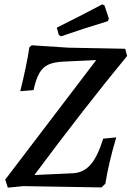

<svg xmlns="http://www.w3.org/2000/svg" viewBox="-20 -858 604 882"><path d="M87 -3 16 4 4 -33 422 -582 272 -575Q228 -573 202 -561Q176 -549 160.5 -521.5Q145 -494 134 -444L73 -439Q102 -555 115 -641L126 -650L294 -639L555 -634L564 -601Q367 -362 138 -54L313 -62Q363 -64 396 -101.5Q429 -139 454 -221L514 -227Q478 -105 464 -14L446 3ZM260 -691 250 -698 241 -731Q336 -778 450 -838L460 -833L480 -773L476 -761Q364 -727 260 -691Z"/></svg>

Font: Alegreya Medium
Style: Italic
Weight: 500
Italic angle: -7°
Designer: Juan Pablo del Peral
Foundry: Huerta Tipografica
Version: Version 2.008; ttfautohint (v1.8)